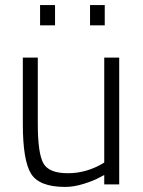

<svg xmlns="http://www.w3.org/2000/svg" viewBox="-20 -727 565 757"><path d="M450 -500V0H391V-37L370 -26Q348 -14 309.5 -2Q271 10 237 10Q135 10 102.5 -42Q70 -94 70 -239Q70 -239 70 -500H129V-240Q129 -124 150.5 -84Q172 -44 247.5 -44Q323 -44 391 -86V-500ZM138 -627V-707H197V-627ZM335 -627V-707H393V-627Z"/></svg>

Font: Titillium Web Light
Style: Regular
Weight: 300
Version: Version 1.002;PS 57.000;hotconv 1.0.70;makeotf.lib2.5.55311